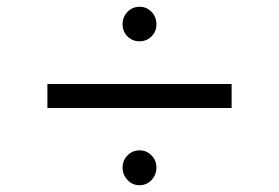

<svg xmlns="http://www.w3.org/2000/svg" viewBox="-20 -651 824 567"><path d="M342 -579Q342 -601 356.5 -616Q371 -631 392 -631Q413 -631 427.5 -616Q442 -601 442 -579Q442 -558 427.5 -543.5Q413 -529 392 -529Q371 -529 356.5 -543.5Q342 -558 342 -579ZM664 -332H120V-403H664ZM342 -156Q342 -177 356.5 -192Q371 -207 392 -207Q413 -207 427.5 -192Q442 -177 442 -156Q442 -135 427.5 -119.5Q413 -104 392 -104Q371 -104 356.5 -119.5Q342 -135 342 -156Z"/></svg>

Font: Shippori Mincho
Style: Bold
Weight: 700
Designer: FONTDASU
Foundry: FONTDASU / Google Inc. / but / Adobe
Version: Version 3.110; ttfautohint (v1.8.3)